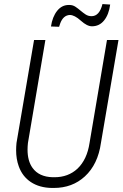

<svg xmlns="http://www.w3.org/2000/svg" viewBox="-20 -906 598 936"><path d="M557.6 -710.9 472.2 -210Q457.5 -104.5 393.6 -45.9Q332.5 10.3 242.2 10.3Q237.8 10.3 232.9 10.3Q172.4 9.3 130.6 -18.3Q88.9 -45.9 71.3 -95.7Q58.6 -130.9 58.6 -173.3Q58.6 -190.9 60.5 -209.5L146 -710.9H201.2L116.2 -209Q114.3 -191.9 114.3 -176.3Q114.3 -121.1 138.7 -87.4Q169.9 -43.9 236.8 -42Q241.2 -42 245.6 -42Q312.5 -42 357.4 -83.5Q404.3 -127.9 416.5 -209L501.5 -710.9ZM517.1 -883.8Q510.7 -835 487.5 -806.4Q464.4 -777.8 428.2 -777.8Q404.3 -777.8 373.8 -805.4Q343.3 -833 320.3 -833Q288.1 -831.5 273.4 -791.5L268.1 -775.4L228.5 -776.9Q235.4 -824.2 258.8 -853.5Q281.7 -881.8 315.4 -881.8Q316.4 -881.8 317.9 -881.8Q335 -881.8 347.9 -873Q360.8 -864.3 372.8 -854Q384.8 -843.8 397.5 -835.4Q410.2 -827.1 426.3 -827.1Q464.8 -827.1 479.5 -886.2Z"/></svg>

Font: MAUL Condensed Light Italic
Style: Light Italic
Weight: 300
Italic angle: -12°
Designer: MAUL
Version: Version 1.0; 2020; ttfautohint (v1.8.3)